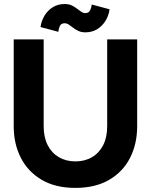

<svg xmlns="http://www.w3.org/2000/svg" viewBox="-20 -918 747 951"><path d="M196.3 -722.7H47.9V-293Q47.9 -205.1 83.4 -136Q118.9 -66.9 187 -27.1Q255.1 12.7 353.6 12.7Q452.1 12.7 520.4 -27.1Q588.8 -66.9 624.1 -136Q659.4 -205.1 659.4 -293V-722.7H510.9V-293Q510.9 -237.8 491 -198.9Q471 -160 435.5 -139.3Q400 -118.6 353.6 -118.6Q307.2 -118.6 271.7 -139.3Q236.2 -160 216.3 -198.9Q196.3 -237.8 196.3 -293ZM269 -760.4Q269.8 -773.8 276 -788.3Q282.2 -802.8 300.4 -802.8Q310.9 -802.8 321 -796Q331.2 -789.3 342.6 -780.3Q354 -771.4 368.7 -764.6Q383.4 -757.8 402.9 -757.8Q436.3 -757.8 461.8 -773.7Q487.2 -789.6 503 -815.6Q518.8 -841.7 522.7 -872L434.3 -895.6Q433.5 -882.1 426.7 -867.6Q419.9 -853.1 402.9 -853.1Q392.4 -853.1 382.3 -859.9Q372.2 -866.7 360.7 -875.6Q349.3 -884.6 334.7 -891.4Q320.1 -898.1 300.4 -898.1Q267 -898.1 241.6 -882.3Q216.1 -866.4 200.5 -840.5Q184.9 -814.6 180.7 -784Z"/></svg>

Font: Giphurs SC
Style: Regular
Weight: 400
Version: Version 0.920